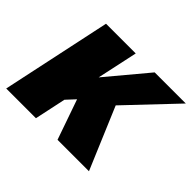

<svg xmlns="http://www.w3.org/2000/svg" viewBox="-139 -697 868 868"><g transform="rotate(45 295.0 -263.0)"><path d="M96 -526H286L244 -331L407 -526H606L388 -296L513 0H312L245 -192L206 -150L174 0H-16Z"/></g></svg>

Font: Raleway Black
Style: Italic
Weight: 900
Italic angle: -12°
Designer: Matt McInerney, Pablo Impallari, Rodrigo Fuenzalida
Foundry: Matt McInerney, Pablo Impallari, Rodrigo Fuenzalida
Version: Version 4.101;RELEASE